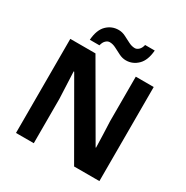

<svg xmlns="http://www.w3.org/2000/svg" viewBox="-204 -1094 1221 1262"><g transform="rotate(30 406.5 -462.5)"><path d="M723 0H531L220 -540H216Q218 -489 220.5 -438Q223 -387 225 -336V0H90V-714H281L591 -179H594Q593 -229 591 -278Q589 -327 587 -376V-714H723ZM204 -773Q210 -851 247.5 -887.5Q285 -924 337 -924Q364 -924 389.5 -911Q415 -898 439.5 -885.5Q464 -873 487 -873Q502 -873 516 -886Q530 -899 536 -925H609Q603 -848 565 -811Q527 -774 476 -774Q450 -774 424.5 -786.5Q399 -799 374.5 -812Q350 -825 326 -825Q311 -825 297 -812Q283 -799 277 -773Z"/></g></svg>

Font: Noto Sans IKEA
Style: Bold
Weight: 600
Designer: Monotype Design Team
Foundry: Monotype Imaging Inc.
Version: Version 2.001